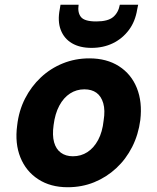

<svg xmlns="http://www.w3.org/2000/svg" viewBox="-20 -774 660 806"><path d="M264 12Q192 12 140.5 -21.5Q89 -55 65.5 -113.5Q42 -172 52 -247Q59 -309 85 -360Q111 -411 151.5 -449Q192 -487 244 -508Q296 -529 355 -529Q428 -529 479.5 -496Q531 -463 554.5 -404.5Q578 -346 569 -270Q561 -209 535 -157.5Q509 -106 468 -68Q427 -30 375.5 -9Q324 12 264 12ZM286 -118Q320 -118 347 -135.5Q374 -153 392 -186.5Q410 -220 415 -268Q422 -311 413.5 -340.5Q405 -370 385 -384.5Q365 -399 334 -399Q301 -399 274 -381.5Q247 -364 229 -330.5Q211 -297 205 -249Q199 -206 207 -177Q215 -148 235.5 -133Q256 -118 286 -118ZM364 -573Q315 -573 282 -592.5Q249 -612 235 -648.5Q221 -685 231 -736L234 -754H310Q305 -721 320 -702.5Q335 -684 384 -684Q433 -684 455 -702.5Q477 -721 483 -754H560L556 -735Q548 -684 521 -648Q494 -612 454 -592.5Q414 -573 364 -573Z"/></svg>

Font: DM Sans 11pt Black
Style: Italic
Weight: 900
Italic angle: -10°
Version: Version 4.004;gftools[0.9.30]